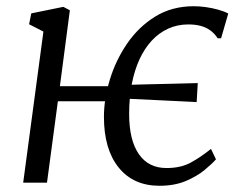

<svg xmlns="http://www.w3.org/2000/svg" viewBox="-20 -587 780 617"><path d="M54.5 0 119.5 -485.5 73.5 -509 80.5 -544 183.5 -565 204.5 -554 172.5 -310H360L352.5 -261.5H166L131 0ZM492.5 10Q408.5 10 361.2 -48.8Q314 -107.5 314 -211.5Q314 -268.5 332.8 -330.5Q351.5 -392.5 388.2 -446.5Q425 -500.5 478.8 -533.8Q532.5 -567 603 -567Q621 -567 641 -564.2Q661 -561.5 680.2 -556.2Q699.5 -551 713.5 -543.5L690.5 -464H679.5Q669 -480 655.2 -489.8Q641.5 -499.5 624.2 -504Q607 -508.5 585 -508.5Q550.5 -508.5 521 -495.2Q491.5 -482 468 -456.8Q444.5 -431.5 428.2 -396.2Q412 -361 403.5 -316.8Q395 -272.5 395 -221Q395 -137 426 -92Q457 -47 515 -47Q561 -47 593 -64.5Q625 -82 658 -108.5L674 -75Q662 -61 637.5 -40.8Q613 -20.5 576.8 -5.2Q540.5 10 492.5 10ZM612 -259Q552.5 -262 493.2 -264.8Q434 -267.5 374.5 -270.5L377 -314Q421 -315.5 460.5 -316.2Q500 -317 538 -318Q576 -319 615.5 -320Z"/></svg>

Font: Merriweather 20pt Light
Style: Italic
Weight: 300
Italic angle: -7.8°
Version: Version 2.101